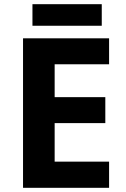

<svg xmlns="http://www.w3.org/2000/svg" viewBox="-20 -897 600 917"><path d="M501 0H90V-714H501V-590H241V-433H483V-309H241V-125H501ZM466 -877V-774H135V-877Z"/></svg>

Font: Noto Sans Gujarati UI
Style: Bold
Weight: 700
Designer: Jelle Bosma - Monotype Design Team, Universal Thirst
Foundry: Monotype Imaging Inc.
Version: Version 2.106; ttfautohint (v1.8.4.7-5d5b)